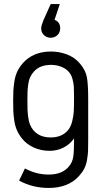

<svg xmlns="http://www.w3.org/2000/svg" viewBox="-20 -738 510 947"><path d="M183.1 -598.1Q183.1 -610.4 193.8 -637.2L230 -717.8H274.9L249 -640.1Q276.9 -629.9 276.9 -598.1Q276.9 -578.1 263.2 -564.9Q249.5 -551.8 230 -551.8Q210.4 -551.8 196.8 -564.9Q183.1 -578.1 183.1 -598.1ZM231.9 -418Q176.8 -418 147 -384.8Q135.3 -371.6 128.4 -356.4Q121.6 -341.3 118.9 -319.6Q116.2 -297.9 115.7 -283.9Q115.2 -270 115.2 -241.2Q115.2 -213.4 115.7 -198.5Q116.2 -183.6 118.9 -161.6Q121.6 -139.6 127.9 -123.8Q134.3 -107.9 145 -95.2Q175.3 -60.1 230 -60.1Q284.7 -60.1 314.9 -95.2Q329.1 -111.8 335.9 -138.9Q342.8 -166 344 -189.2Q345.2 -212.4 345.2 -258.8Q345.2 -292 344.2 -309.6Q343.3 -327.1 337.6 -347.9Q332 -368.7 320.8 -381.8Q306.6 -398.9 283 -408.4Q259.3 -418 231.9 -418ZM231.9 -483.9Q271.5 -483.9 309.8 -469.7Q348.1 -455.6 375 -423.8Q402.3 -391.6 408.7 -356.4Q415 -321.3 415 -249V-44.9Q415 -10.7 414.3 6.8Q413.6 24.4 409.4 49.6Q405.3 74.7 395.5 93.8Q385.7 112.8 369.1 130.9Q315.9 189 220.2 189Q140.6 189 74.2 152.8L103 92.8Q158.7 123 220.2 123Q288.1 123 320.8 82Q337.4 61.5 341.3 35.4Q345.2 9.3 345.2 -44.9V-55.2Q325.2 -26.4 293.5 -10.3Q261.7 5.9 225.1 5.9Q182.1 5.9 147.2 -10Q112.3 -25.9 89.8 -53.2Q73.7 -72.8 64 -94.5Q54.2 -116.2 50.3 -143.8Q46.4 -171.4 45.7 -189.5Q44.9 -207.5 44.9 -241.2Q44.9 -272.5 45.9 -290.3Q46.9 -308.1 50.8 -335.4Q54.7 -362.8 65.2 -385Q75.7 -407.2 92.8 -426.8Q144 -483.9 231.9 -483.9Z"/></svg>

Font: Gidolinya
Style: Regular
Weight: 400
Version: Version 1.0.3